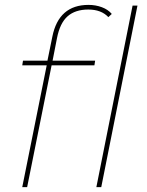

<svg xmlns="http://www.w3.org/2000/svg" viewBox="-20 -765 601 785"><path d="M71 0 171 -498H71L74 -517H174L194 -615Q220 -745 342 -745Q371 -745 396.5 -735.5Q422 -726 437 -708L423 -695Q394 -726 341 -726Q288 -726 256.5 -698.5Q225 -671 213 -609L195 -517H369L366 -498H191L91 0ZM374 0 522 -742H542L394 0Z"/></svg>

Font: Montserrat Thin
Style: Italic
Weight: 100
Italic angle: -11.3°
Designer: Julieta Ulanovsky
Foundry: Julieta Ulanovsky
Version: Version 9.000; ttfautohint (v1.8.4.7-5d5b)